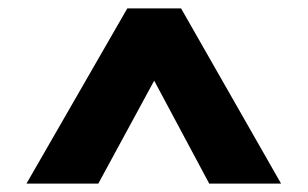

<svg xmlns="http://www.w3.org/2000/svg" viewBox="-20 -750 733 457"><path d="M43 -313 283 -730H411L649 -313H478L347 -558L214 -313Z"/></svg>

Font: REM Medium SemiBold
Style: Regular
Weight: 600
Version: Version 1.005;gftools[0.9.28]